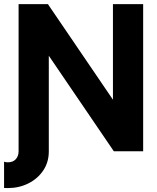

<svg xmlns="http://www.w3.org/2000/svg" viewBox="-20 -743 771 943"><path d="M0 51.3Q8.3 54.2 19 54.2Q43.5 54.2 57.4 39.1Q71.3 23.9 71.3 0V-722.7H215.3L534.7 -253.4V-722.7H683.1V0H539.1L219.7 -469.2V0Q219.7 54.2 192.1 94.7Q164.6 135.3 118.9 158Q73.2 180.7 19 180.7Q7.8 180.7 0 180.2Z"/></svg>

Font: Giphurs
Style: Bold
Weight: 700
Version: Version 0.920; ttfautohint (v1.8.4.7-5d5b)